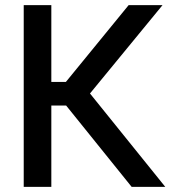

<svg xmlns="http://www.w3.org/2000/svg" viewBox="-20 -727 678 747"><path d="M237.3 -316.4H179.7V0H72.3V-707H179.7V-408.2H236.3L480.5 -707H612.3L330.1 -363.3L623 0H492.2Z"/></svg>

Font: Pretendard Medium
Style: Regular
Weight: 500
Designer: Base glyphs from Inter by Rasmus Andersson; Hangeul glyphs from Noto Sans CJK(Source Han Sans) by Jang Soo-young and Kan
Foundry: Kil Hyung-jin
Version: Version 1.309